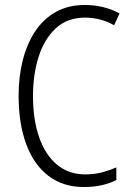

<svg xmlns="http://www.w3.org/2000/svg" viewBox="-20 -744 528 774"><path d="M323 -673Q251 -673 204.5 -629.5Q158 -586 135.5 -514.5Q113 -443 113 -357Q113 -261 138 -190Q163 -119 210 -80Q257 -41 323 -41Q361 -41 392.5 -49.5Q424 -58 449 -69V-18Q423 -5 390.5 2.5Q358 10 318 10Q235 10 176 -34.5Q117 -79 86 -162Q55 -245 55 -358Q55 -434 71.5 -500Q88 -566 121 -616.5Q154 -667 204.5 -695.5Q255 -724 322 -724Q398 -724 462 -690L440 -642Q386 -673 323 -673Z"/></svg>

Font: Noto Sans Gurmukhi Condensed Light
Style: Regular
Weight: 300
Width: 3
Designer: Jelle Bosma - Monotype Design Team
Foundry: Monotype Imaging Inc.
Version: Version 2.004; ttfautohint (v1.8.4.7-5d5b)